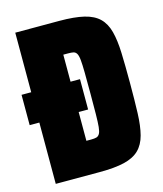

<svg xmlns="http://www.w3.org/2000/svg" viewBox="-109 -766 715 844"><g transform="rotate(-15 248.5 -344.0)"><path d="M40 0V-279H-4V-417H40V-688H240Q309 -688 352.5 -677.5Q396 -667 420.5 -643Q445 -619 455.5 -579Q466 -539 468 -481Q470 -423 470 -344Q470 -265 468 -207Q466 -149 455.5 -109Q445 -69 420.5 -45Q396 -21 352.5 -10.5Q309 0 240 0ZM219 -148H241Q256 -148 265 -150.5Q274 -153 279.5 -162.5Q285 -172 287 -192.5Q289 -213 289.5 -250Q290 -287 290 -344Q290 -403 289.5 -440Q289 -477 287 -497.5Q285 -518 279.5 -527Q274 -536 265 -538Q256 -540 241 -540H219V-417H262V-279H219Z"/></g></svg>

Font: Saira Condensed Black
Style: Regular
Weight: 900
Width: 3
Designer: Hector Gatti with collaboration of the Omnibus-Type team
Foundry: Omnibus-Type
Version: Version 1.101